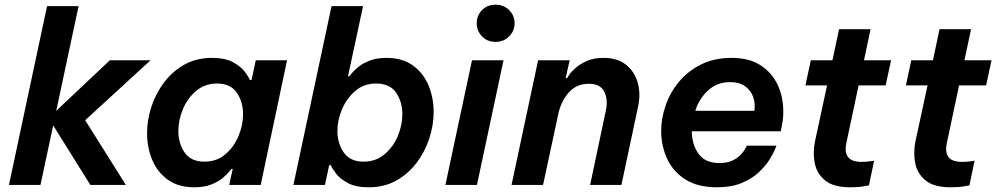

<svg xmlns="http://www.w3.org/2000/svg" viewBox="-20 -786 4238 816"><path d="M18 0 180 -760H314L219 -315L447 -530H620L342 -275L515 0H364L206 -253L152 0Z M881 -540Q936 -540 969.5 -522Q1003 -504 1020 -481.5Q1037 -459 1042 -446H1049L1067 -530H1200L1088 0H954L969 -68H963Q963 -68 954 -56.5Q945 -45 926.5 -29.5Q908 -14 878 -2Q848 10 805 10Q738 10 693.5 -22Q649 -54 627 -106.5Q605 -159 605 -220Q605 -276 623.5 -332.5Q642 -389 677.5 -436Q713 -483 764 -511.5Q815 -540 881 -540ZM902 -431Q851 -431 814 -400Q777 -369 757.5 -322.5Q738 -276 738 -229Q738 -177 764.5 -138Q791 -99 849 -99Q901 -99 937.5 -130Q974 -161 993.5 -207.5Q1013 -254 1013 -300Q1013 -353 986.5 -392Q960 -431 902 -431Z M1547 10Q1492 10 1458.5 -8Q1425 -26 1408 -48.5Q1391 -71 1386 -84H1379L1361 0H1227L1389 -760H1523L1459 -462H1465Q1465 -462 1474 -473.5Q1483 -485 1501.5 -500.5Q1520 -516 1550 -528Q1580 -540 1623 -540Q1690 -540 1734.5 -508Q1779 -476 1801 -423.5Q1823 -371 1823 -310Q1823 -254 1804.5 -197.5Q1786 -141 1750.5 -94Q1715 -47 1664 -18.5Q1613 10 1547 10ZM1525 -99Q1577 -99 1614 -130Q1651 -161 1670.5 -207.5Q1690 -254 1690 -301Q1690 -353 1663.5 -392Q1637 -431 1578 -431Q1527 -431 1490.5 -400Q1454 -369 1434 -322.5Q1414 -276 1414 -230Q1414 -177 1441 -138Q1468 -99 1525 -99Z M2086 -608Q2051 -608 2028.5 -631.5Q2006 -655 2006 -687Q2006 -720 2028.5 -743Q2051 -766 2086 -766Q2121 -766 2144 -743Q2167 -720 2167 -687Q2167 -655 2144 -631.5Q2121 -608 2086 -608ZM1873 0 1986 -530H2120L2007 0Z M2154 0 2267 -530H2401L2384 -454H2390Q2390 -454 2398.5 -467Q2407 -480 2426 -497Q2445 -514 2474.5 -527Q2504 -540 2545 -540Q2604 -540 2640.5 -511Q2677 -482 2690.5 -434Q2704 -386 2691 -329L2621 0H2488L2555 -317Q2565 -363 2548 -396.5Q2531 -430 2483 -430Q2429 -430 2396 -391.5Q2363 -353 2352 -298L2288 0Z M3027 10Q2945 10 2892.5 -23.5Q2840 -57 2815 -112Q2790 -167 2790 -229Q2790 -284 2809.5 -339.5Q2829 -395 2867 -440Q2905 -485 2960.5 -512.5Q3016 -540 3089 -540Q3159 -540 3205 -513Q3251 -486 3276 -442.5Q3301 -399 3307 -347.5Q3313 -296 3302 -247L3298 -228H2920Q2921 -170 2949.5 -131.5Q2978 -93 3037 -93Q3071 -93 3093.5 -104Q3116 -115 3129.5 -130Q3143 -145 3148.5 -156Q3154 -167 3154 -167H3280Q3280 -167 3273 -149.5Q3266 -132 3249 -105.5Q3232 -79 3203.5 -52.5Q3175 -26 3131.5 -8Q3088 10 3027 10ZM2935 -315H3186Q3191 -346 3181 -374Q3171 -402 3146.5 -419.5Q3122 -437 3083 -437Q3027 -437 2988.5 -401Q2950 -365 2935 -315Z M3594 10Q3523 10 3487.5 -18.5Q3452 -47 3443 -91Q3434 -135 3443 -182L3495 -423H3403L3426 -530H3518L3546 -662H3680L3652 -530H3767L3744 -423H3629L3577 -178Q3560 -98 3641 -98Q3661 -98 3678 -100.5Q3695 -103 3695 -103L3673 2Q3673 2 3650 6Q3627 10 3594 10Z M4021 10Q3950 10 3914.5 -18.5Q3879 -47 3870 -91Q3861 -135 3870 -182L3922 -423H3830L3853 -530H3945L3973 -662H4107L4079 -530H4194L4171 -423H4056L4004 -178Q3987 -98 4068 -98Q4088 -98 4105 -100.5Q4122 -103 4122 -103L4100 2Q4100 2 4077 6Q4054 10 4021 10Z"/></svg>

Font: Be Vietnam Pro SemiBold
Style: Italic
Weight: 600
Italic angle: -12°
Designer: Lam Bao, Tony Le, Vietanh Nguyen
Foundry: Yellow Type Foundry
Version: Version 1.002; ttfautohint (v1.8.3)